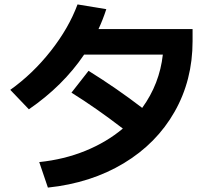

<svg xmlns="http://www.w3.org/2000/svg" viewBox="-20 -810 978 867"><path d="M534.7 -229.5Q413.1 -322.8 302.7 -391.6L379.9 -490.2Q507.8 -410.6 622.1 -322.8Q700.7 -431.2 715.3 -563.5H359.9Q264.6 -422.4 110.4 -316.4L26.4 -404.3Q127.9 -476.6 209.2 -579.8Q290.5 -683.1 330.1 -790L460 -768.6Q445.3 -723.1 424.8 -678.7H849.6V-624Q849.6 -448.2 768.3 -305.2Q687 -162.1 538.8 -72.8Q390.6 16.6 196.3 37.1L157.2 -78.1Q269.5 -89.8 365.5 -128.9Q461.4 -168 534.7 -229.5Z"/></svg>

Font: Pretendard
Style: Bold
Weight: 700
Designer: Base glyphs from Inter by Rasmus Andersson; Hangeul glyphs from Noto Sans CJK(Source Han Sans) by Jang Soo-young and Kan
Foundry: Kil Hyung-jin
Version: Version 1.309